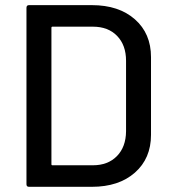

<svg xmlns="http://www.w3.org/2000/svg" viewBox="-20 -720 658 740"><path d="M334 0H91.8Q82 0 82 -9.8V-689.9Q82 -700.2 91.8 -700.2H334Q438 -700.2 500 -645.5Q562 -590.8 562 -500V-200.2Q562 -109.4 500 -54.7Q438 0 334 0ZM178.2 -612.8V-86.9Q178.2 -83 182.1 -83H337.9Q396 -83 430.7 -118.4Q465.3 -153.8 465.8 -213.9V-485.8Q465.8 -545.9 431.4 -581.5Q397 -617.2 337.9 -617.2H182.1Q178.2 -617.2 178.2 -612.8Z"/></svg>

Font: Gruenseis Font Medium
Style: Regular
Weight: 500
Designer: Jeremy Tribby
Foundry: Tribby Type
Version: Version 1.408;Glyphs 3.1.2 (3151)